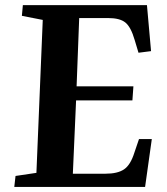

<svg xmlns="http://www.w3.org/2000/svg" viewBox="-20 -734 654 754"><path d="M123 -55.2 147.9 -655.8 65.9 -671.9 69.8 -713.9H557.1L573.2 -533.2L523.9 -526.9L508.8 -577.1Q494.1 -627.9 472.4 -645.5Q450.7 -663.1 404.8 -663.1H291L280.8 -395H503.9L500 -339.8H278.8L266.1 -51.8H394Q441.9 -51.8 467.3 -69.1Q492.7 -86.4 507.8 -134.8L525.9 -188H576.2L549.8 0H36.1L41 -43Z"/></svg>

Font: Literata SemiBold
Style: Italic
Weight: 650
Italic angle: -2.39999°
Designer: Latin by Veronika Burian and Jose Scaglione. Greek by Irene Vlachou. Cyrillic by Vera Evstafieva
Foundry: TypeTogether
Version: Version 3.021